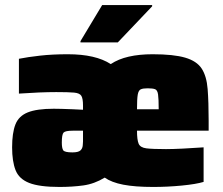

<svg xmlns="http://www.w3.org/2000/svg" viewBox="-20 -733 882 761"><path d="M216 8Q136 8 95.5 -8Q55 -24 41.5 -59Q28 -94 28 -149Q28 -206 41 -239.5Q54 -273 90 -287.5Q126 -302 193 -302Q204 -302 224 -301.5Q244 -301 267.5 -300Q291 -299 309 -298V-315Q309 -342 302.5 -353Q296 -364 273.5 -366Q251 -368 203 -368Q141 -368 55 -362V-500Q90 -507 139 -512.5Q188 -518 249 -518Q359 -518 419 -479Q449 -499 490.5 -508.5Q532 -518 585 -518Q668 -518 714 -504.5Q760 -491 779.5 -461Q799 -431 803 -380Q807 -329 807 -254V-215H523Q523 -179 529.5 -163.5Q536 -148 560.5 -145Q585 -142 638 -142Q663 -142 704.5 -144Q746 -146 787 -149V-12Q757 -3 700.5 2.5Q644 8 587 8Q515 8 468.5 -1Q422 -10 395 -29Q354 -4 310 2Q266 8 216 8ZM523 -300H609Q609 -341 606.5 -358.5Q604 -376 594.5 -379.5Q585 -383 565 -383Q547 -383 538 -379Q529 -375 526 -358Q523 -341 523 -300ZM267 -129Q290 -129 298.5 -136.5Q307 -144 308 -157Q309 -165 309 -172.5Q309 -180 309 -188V-215H269Q239 -215 232 -207.5Q225 -200 225 -168Q225 -146 230.5 -137.5Q236 -129 267 -129ZM299 -565V-570L385 -713H583V-708L447 -565Z"/></svg>

Font: Saira Black
Style: Regular
Weight: 900
Designer: Hector Gatti with collaboration of the Omnibus-Type team
Foundry: Omnibus-Type
Version: Version 1.100; ttfautohint (v1.8.3)